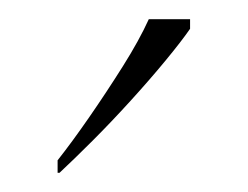

<svg xmlns="http://www.w3.org/2000/svg" viewBox="-20 -786 258 200"><path d="M40 -619Q55 -638 73 -664Q91 -690 108 -717Q125 -744 135 -766H178V-756Q169 -743 152.5 -723Q136 -703 116 -681Q96 -659 76.5 -639.5Q57 -620 42 -606H40Z"/></svg>

Font: Noto Serif Tibetan Thin
Style: Regular
Weight: 250
Version: Version 2.103